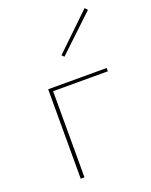

<svg xmlns="http://www.w3.org/2000/svg" viewBox="-130 -751 644 821"><g transform="rotate(-20 191.5 -340.0)"><path d="M369 -668 206 -514 196 -524 358 -680ZM359 -407V-392H110V0H93V-407Z"/></g></svg>

Font: EauTestInfant Thin
Style: Italic
Weight: 250
Italic angle: -12°
Designer: Christian Thalmann (Catharsis Fonts)
Version: Version 0.001;PS 000.001;hotconv 1.0.88;makeotf.lib2.5.64775